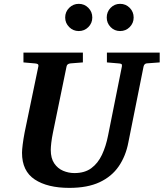

<svg xmlns="http://www.w3.org/2000/svg" viewBox="-20 -938 831 975"><path d="M332 16.1Q221.2 16.1 156.5 -26.6Q91.8 -69.3 91.8 -162.1Q91.8 -176.3 95.2 -203.9Q98.6 -231.4 105 -265.1L174.8 -601.1Q176.3 -609.9 170.9 -612.8Q165.5 -615.7 154.8 -616.2L99.1 -621.1V-670.9H400.9V-621.1L338.9 -616.2Q320.3 -614.7 317.9 -600.1L249 -265.1Q243.2 -236.8 240.5 -213.6Q237.8 -190.4 237.8 -176.8Q237.8 -134.3 255.4 -108.4Q272.9 -82.5 300.5 -70.8Q328.1 -59.1 357.9 -59.1Q410.2 -59.1 443.8 -84Q477.5 -108.9 497.8 -152.1Q518.1 -195.3 528.8 -250L599.1 -601.1Q600.6 -609.9 596.4 -612.8Q592.3 -615.7 580.1 -616.2L522.9 -621.1V-670.9H791V-621.1L725.1 -616.2Q712.4 -614.7 709 -600.1L631.8 -214.8Q618.7 -145.5 583 -93.5Q547.4 -41.5 485.8 -12.7Q424.3 16.1 332 16.1ZM658.7 -849.1Q658.7 -820.8 638.7 -800.5Q618.7 -780.3 589.8 -780.3Q561.5 -780.3 541.7 -800.5Q522 -820.8 522 -849.1Q522 -877.9 541.7 -898.2Q561.5 -918.5 589.8 -918.5Q618.7 -918.5 638.7 -898.2Q658.7 -877.9 658.7 -849.1ZM448.7 -849.1Q448.7 -820.8 428.7 -800.5Q408.7 -780.3 379.9 -780.3Q351.6 -780.3 331.3 -800.5Q311 -820.8 311 -849.1Q311 -877.9 331.3 -898.2Q351.6 -918.5 379.9 -918.5Q408.7 -918.5 428.7 -898.2Q448.7 -877.9 448.7 -849.1Z"/></svg>

Font: Charis
Style: Bold Italic
Weight: 700
Italic angle: -11°
Designer: Walt Agee, Miriam Martin, Annie Olsen, Victor Gaultney, Lorna Priest, Alan Ward, Bob Hallissy, Martin Hosken, Sharon Cor
Foundry: SIL Global
Version: Version 7.000